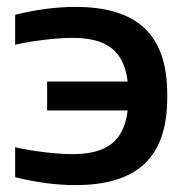

<svg xmlns="http://www.w3.org/2000/svg" viewBox="-20 -529 540 558"><path d="M466 -244V-256C466 -428 379 -509 199 -509C144 -509 84 -501 24 -486V-399C72 -410 144 -419 189 -419C290 -419 340 -382 351 -292H117V-208H351C340 -118 290 -81 189 -81C144 -81 72 -90 24 -101V-14C84 1 144 9 199 9C379 9 466 -72 466 -244Z"/></svg>

Font: LT Wave Medium
Style: Regular
Weight: 500
Designer: Daniel Lyons
Version: Version 2.5 (Glyphs App)